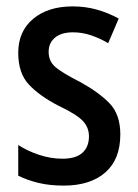

<svg xmlns="http://www.w3.org/2000/svg" viewBox="-20 -570 430 600"><path d="M356 -150Q356 -72 309 -31Q262 10 179 10Q135 10 100 1.5Q65 -7 37 -21V-117Q64 -99 101 -86.5Q138 -74 175 -74Q217 -74 237.5 -92.5Q258 -111 258 -144Q258 -172 238.5 -192.5Q219 -213 162 -240Q104 -270 70.5 -305.5Q37 -341 37 -405Q37 -472 83.5 -511Q130 -550 207 -550Q247 -550 282.5 -540Q318 -530 351 -512L318 -435Q293 -450 265 -459.5Q237 -469 208 -469Q172 -469 152 -452.5Q132 -436 132 -408Q132 -379 152.5 -361Q173 -343 230 -314Q287 -283 321.5 -248Q356 -213 356 -150Z"/></svg>

Font: Noto Sans Arabic UI Cn Md
Style: Regular
Weight: 500
Width: 3
Designer: Monotype Design Team, Nadine Chahine and Nizar Qandah
Foundry: Monotype Imaging Inc.
Version: Version 2.010; ttfautohint (v1.8.4.7-5d5b)